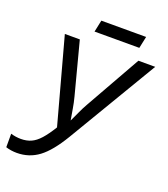

<svg xmlns="http://www.w3.org/2000/svg" viewBox="-154 -964 950 1084"><g transform="rotate(20 321.0 -422.5)"><path d="M73 10Q56 10 39 7.5Q22 5 7 0V-81Q37 -72 68 -72Q102 -72 129 -84Q156 -96 182 -125Q208 -154 238 -203L99 -714H189L271 -401Q280 -367 285.5 -333Q291 -299 297 -266Q311 -295 324 -324Q337 -353 353 -381L541 -714H642L323 -178Q262 -76 204.5 -33Q147 10 73 10ZM252 -784 267 -855H536L521 -784Z"/></g></svg>

Font: Noto Sans
Style: Italic
Weight: 400
Italic angle: -12°
Designer: Monotype Design Team
Foundry: Monotype Imaging Inc.
Version: Version 2.013; ttfautohint (v1.8.4.7-5d5b)